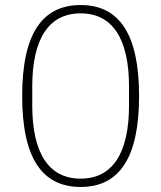

<svg xmlns="http://www.w3.org/2000/svg" viewBox="-20 -730 640 762"><path d="M300 12C451 12 532 -100 532 -349C532 -598 451 -710 300 -710C149 -710 68 -598 68 -349C68 -100 149 12 300 12ZM300 -21C173 -21 108 -123 108 -311V-387C108 -575 173 -677 300 -677C427 -677 492 -575 492 -387V-311C492 -123 427 -21 300 -21Z"/></svg>

Font: IBM Plex Thai ExtraLight
Style: Regular
Weight: 200
Designer: Mike Abbink, Paul van der Laan, Pieter van Rosmalen, Ben Mitchell, Mark Frömberg
Foundry: Bold Monday
Version: Version 1.0